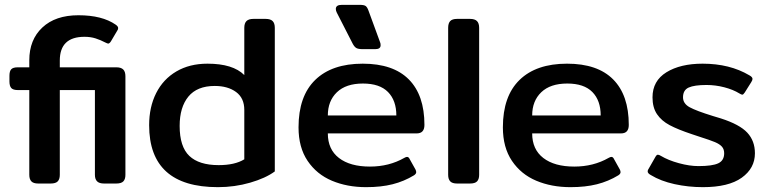

<svg xmlns="http://www.w3.org/2000/svg" viewBox="-20 -758 3177 793"><path d="M101 -36V-386H54Q34 -386 26.5 -394.5Q19 -403 19 -422V-445Q19 -464 26.5 -472Q34 -480 54 -480H101V-509Q101 -594 155 -644.5Q209 -695 304 -695Q402 -695 458 -656Q468 -649 468 -642Q468 -636 464 -631L438 -587Q432 -578 427 -578Q424 -578 416 -582Q395 -593 374.5 -599.5Q354 -606 329 -606Q227 -606 227 -508V-480H460Q480 -480 489 -471Q498 -462 498 -443V-36Q498 -18 489.5 -9Q481 0 460 0H410Q390 0 381 -9Q372 -18 372 -36V-386H227V-36Q227 -18 218.5 -9Q210 0 189 0H138Q118 0 109.5 -9Q101 -18 101 -36Z M596 -241Q596 -316 625 -373.5Q654 -431 708.5 -463Q763 -495 837 -495Q942 -495 989 -448V-643Q989 -662 998 -671Q1007 -680 1027 -680H1077Q1097 -680 1106 -671Q1115 -662 1115 -643V-50Q1077 -22 1013 -3.5Q949 15 880 15Q596 15 596 -241ZM989 -100V-304Q989 -353 955 -378Q921 -403 867 -403Q794 -403 758 -359Q722 -315 722 -238Q722 -152 762 -114Q802 -76 883 -76Q950 -76 989 -100Z M1437 -577 1371 -706Q1367 -714 1367 -721Q1367 -738 1392 -738H1465Q1484 -738 1490.5 -733Q1497 -728 1502 -714L1550 -583Q1552 -579 1552 -571Q1552 -555 1530 -555H1478Q1460 -555 1452 -559.5Q1444 -564 1437 -577ZM1213 -232Q1213 -361 1282 -428Q1351 -495 1478 -495Q1604 -495 1668.5 -430Q1733 -365 1733 -242Q1733 -207 1701 -207H1334Q1334 -141 1380 -105.5Q1426 -70 1508 -70Q1587 -70 1650 -106Q1657 -110 1661 -110Q1668 -110 1672 -101L1696 -58Q1699 -52 1699 -47Q1699 -40 1690 -34Q1649 -9 1601.5 3Q1554 15 1492 15Q1414 15 1351 -11.5Q1288 -38 1250.5 -93.5Q1213 -149 1213 -232ZM1617 -281Q1617 -343 1582.5 -378Q1548 -413 1479 -413Q1409 -413 1371.5 -377Q1334 -341 1334 -281Z M1831 -36V-643Q1831 -662 1839.5 -671Q1848 -680 1868 -680H1921Q1941 -680 1950 -671Q1959 -662 1959 -643V-36Q1959 -18 1950.5 -9Q1942 0 1921 0H1868Q1848 0 1839.5 -9Q1831 -18 1831 -36Z M2057 -232Q2057 -361 2126 -428Q2195 -495 2322 -495Q2448 -495 2512.5 -430Q2577 -365 2577 -242Q2577 -207 2545 -207H2178Q2178 -141 2224 -105.5Q2270 -70 2352 -70Q2431 -70 2494 -106Q2501 -110 2505 -110Q2512 -110 2516 -101L2540 -58Q2543 -52 2543 -47Q2543 -40 2534 -34Q2493 -9 2445.5 3Q2398 15 2336 15Q2258 15 2195 -11.5Q2132 -38 2094.5 -93.5Q2057 -149 2057 -232ZM2461 -281Q2461 -343 2426.5 -378Q2392 -413 2323 -413Q2253 -413 2215.5 -377Q2178 -341 2178 -281Z M2668 -35Q2655 -42 2655 -50Q2655 -56 2659 -61L2687 -110Q2692 -119 2697 -119Q2702 -119 2710 -114Q2740 -96 2784 -84Q2828 -72 2865 -72Q2922 -72 2946.5 -83.5Q2971 -95 2971 -125Q2971 -142 2961.5 -152.5Q2952 -163 2933 -171Q2914 -179 2870 -193Q2870 -193 2837 -204Q2780 -223 2746 -241Q2712 -259 2693.5 -286.5Q2675 -314 2675 -356Q2675 -424 2732.5 -459.5Q2790 -495 2882 -495Q2994 -495 3075 -447Q3088 -440 3088 -432Q3088 -427 3083 -419L3056 -376Q3050 -367 3046 -367Q3042 -367 3034 -372Q3008 -388 2971.5 -397.5Q2935 -407 2898 -407Q2848 -407 2824.5 -396.5Q2801 -386 2801 -356Q2801 -330 2828.5 -315Q2856 -300 2924 -279L2957 -269Q3035 -244 3066.5 -210Q3098 -176 3098 -125Q3098 -63 3043.5 -24Q2989 15 2883 15Q2823 15 2766 2.5Q2709 -10 2668 -35Z"/></svg>

Font: Mitr
Style: Regular
Weight: 400
Designer: Thanarat Vachiruckul
Foundry: Cadson Demak
Version: Version 1.002